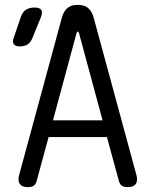

<svg xmlns="http://www.w3.org/2000/svg" viewBox="-20 -760 640 790"><path d="M198 -265H402L305 -624Q303 -630 300 -630Q297 -630 295 -624ZM469 -16 420 -196H180L131 -16Q128 -3 119.5 3.5Q111 10 94 10Q71 10 61.5 -3Q52 -16 59 -41L235 -689Q242 -714 257.5 -727Q273 -740 300 -740Q327 -740 342.5 -727Q358 -714 365 -689L541 -41Q548 -16 538.5 -3Q529 10 506 10Q489 10 480.5 3.5Q472 -3 469 -16ZM114 -605Q107 -587 94.5 -578Q82 -569 62 -569Q43 -569 36.5 -578.5Q30 -588 37 -606L66 -691Q73 -711 87 -720Q101 -729 122 -729Q143 -729 149.5 -719.5Q156 -710 149 -691Z"/></svg>

Font: Maple Mono Normal NL Light
Style: Regular
Weight: 300
Monospace: yes
Designer: subframe7536
Version: Version 7.000